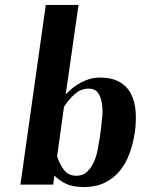

<svg xmlns="http://www.w3.org/2000/svg" viewBox="-20 -750 572 780"><path d="M166 -730H299L247 -366Q273 -396 310.5 -415.5Q348 -435 383 -435Q434 -435 465.5 -417Q497 -399 512.5 -368Q528 -337 531 -297.5Q534 -258 528 -214Q521 -167 506 -126Q491 -85 466 -55Q441 -25 405 -7.5Q369 10 321 10Q275 10 247 -4Q219 -18 201 -37L196 0H63ZM212 -115Q222 -83 240 -59.5Q258 -36 290 -36Q316 -36 332.5 -51Q349 -66 360 -89Q371 -112 376 -138.5Q381 -165 385 -189L390 -225Q393 -248 395.5 -276.5Q398 -305 394 -330.5Q390 -356 378 -373Q366 -390 339 -390Q309 -390 284 -368Q259 -346 240 -316Z"/></svg>

Font: Gamine
Style: Bold Italic
Weight: 700
Designer: Tapiwanashe Sebastian Garikayi
Version: Version 1.000